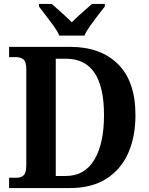

<svg xmlns="http://www.w3.org/2000/svg" viewBox="-20 -951 756 971"><path d="M26 0V-52H65Q85 -52 99 -64Q113 -76 113 -116V-601Q113 -639 98.5 -650.5Q84 -662 63 -662H26V-714H335Q489 -714 577 -626.5Q665 -539 665 -369Q665 -259 628 -176Q591 -93 517 -46.5Q443 0 335 0ZM313 -61Q408 -61 457 -143Q506 -225 506 -369Q506 -654 314 -654H262V-61ZM280 -771Q270 -794 251 -820.5Q232 -847 211.5 -873Q191 -899 177 -918V-931H242Q262 -913 292 -886.5Q322 -860 343 -838Q364 -860 394.5 -886.5Q425 -913 445 -931H510V-918Q495 -899 475 -873Q455 -847 436 -820.5Q417 -794 407 -771Z"/></svg>

Font: Noto Serif Thai SemiCondensed
Style: Bold
Weight: 700
Width: 4
Designer: Monotype Design Team
Foundry: Monotype Imaging Inc.
Version: Version 2.002; ttfautohint (v1.8.4.7-5d5b)